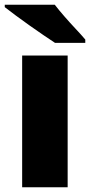

<svg xmlns="http://www.w3.org/2000/svg" viewBox="-26 -786 378 806"><path d="M258 0H67V-553H258ZM204 -766Q221 -744 244.5 -717Q268 -690 292 -664.5Q316 -639 332 -620V-606H205Q185 -619 156.5 -638.5Q128 -658 97.5 -679.5Q67 -701 39.5 -721.5Q12 -742 -6 -756V-766Z"/></svg>

Font: Noto Sans Telugu Black
Style: Regular
Weight: 900
Designer: Jelle Bosma - Monotype Design Team
Foundry: Monotype Imaging Inc.
Version: Version 2.005; ttfautohint (v1.8.4.7-5d5b)